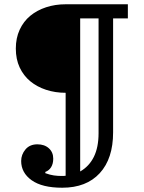

<svg xmlns="http://www.w3.org/2000/svg" viewBox="-20 -718 672 898"><path d="M271 160Q177 160 128 125Q79 90 79 35Q79 5 99 -19Q119 -43 155 -43Q188 -43 208.5 -24.5Q229 -6 229 24Q229 48 219 64Q209 80 192 86V92Q214 100 232 102.5Q250 105 267 105Q272 105 277 105Q282 105 287 104V-284Q238 -284 195.5 -298Q153 -312 121.5 -338Q90 -364 72 -402.5Q54 -441 54 -491Q54 -540 72 -579Q90 -618 121.5 -644Q153 -670 195.5 -684Q238 -698 287 -698H578V-632H509V-99Q509 24 446.5 92Q384 160 271 160ZM355 84Q397 60 419 15.5Q441 -29 441 -95V-632H355Z"/></svg>

Font: IBM Plex Serif
Style: Bold
Weight: 700
Designer: Mike Abbink, Paul van der Laan, Pieter van Rosmalen
Foundry: Bold Monday
Version: Version 2.008